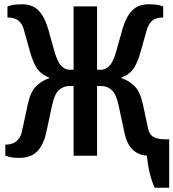

<svg xmlns="http://www.w3.org/2000/svg" viewBox="-20 -730 813 900"><path d="M72 10Q40 10 22.5 5Q5 0 5 0V-52Q40 -52 58.5 -69.5Q77 -87 82 -110L110 -240Q123 -301 150.5 -327Q178 -353 210 -363V-367Q179 -377 158 -403Q137 -429 120 -490L92 -590Q85 -617 67.5 -632.5Q50 -648 15 -648V-700Q15 -700 32.5 -705Q50 -710 82 -710Q133 -710 161.5 -680Q190 -650 207 -590L235 -490Q249 -440 267 -421.5Q285 -403 307 -403H325V-700H435V-403H453Q475 -403 493 -421.5Q511 -440 525 -490L553 -590Q570 -650 598.5 -680Q627 -710 678 -710Q710 -710 727.5 -705Q745 -700 745 -700V-648Q710 -648 693 -632.5Q676 -617 668 -590L640 -490Q623 -429 602 -403Q581 -377 550 -367V-363Q583 -353 610 -327Q637 -301 650 -240L675 -124Q681 -98 700.5 -87.5Q720 -77 755 -77V0Q755 0 734.5 0Q714 0 678 0Q633 0 603.5 -27Q574 -54 563 -110L535 -240Q524 -290 503 -308.5Q482 -327 453 -327H435V0H325V-327H307Q278 -327 257 -308.5Q236 -290 225 -240L197 -110Q184 -50 154 -20Q124 10 72 10ZM705 150Q691 120 681.5 80Q672 40 668 -5L700 -77H773V150Z"/></svg>

Font: Cuprum SemiBold
Style: Regular
Weight: 600
Designer: Jovanny Lemonad
Foundry: Jovanny Lemonad
Version: Version 3.000